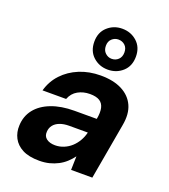

<svg xmlns="http://www.w3.org/2000/svg" viewBox="-144 -887 880 1002"><g transform="rotate(20 296.0 -386.0)"><path d="M190 12Q132 12 96.5 -6.5Q61 -25 44.5 -56.5Q28 -88 30 -126Q32 -178 62 -216Q92 -254 146.5 -275Q201 -296 274 -296H398Q405 -333 399.5 -357.5Q394 -382 375 -394Q356 -406 321 -406Q284 -406 254.5 -389.5Q225 -373 212 -339H81Q96 -393 133 -432.5Q170 -472 223.5 -494Q277 -516 341 -516Q412 -516 459.5 -491.5Q507 -467 527.5 -422Q548 -377 536 -312L481 0H363L365 -76Q351 -57 333 -40.5Q315 -24 293 -12.5Q271 -1 245.5 5.5Q220 12 190 12ZM240 -92Q265 -92 288 -101.5Q311 -111 329 -127.5Q347 -144 359.5 -165.5Q372 -187 378 -211V-213H275Q245 -213 223 -204.5Q201 -196 189 -180.5Q177 -165 176 -144Q174 -119 192 -105.5Q210 -92 240 -92ZM363 -557Q316 -557 282 -587.5Q248 -618 248 -671Q248 -723 282 -753.5Q316 -784 363 -784Q411 -784 445 -753.5Q479 -723 479 -671Q479 -618 445 -587.5Q411 -557 363 -557ZM363 -617Q385 -617 400 -631.5Q415 -646 415 -671Q415 -696 400 -710Q385 -724 363 -724Q343 -724 327.5 -710Q312 -696 312 -671Q312 -646 327.5 -631.5Q343 -617 363 -617Z"/></g></svg>

Font: DM Sans
Style: Bold Italic
Weight: 700
Italic angle: -10°
Designer: Colophon Foundry, Jonny Pinhorn
Foundry: Colophon Foundry
Version: Version 4.004;gftools[0.9.30]